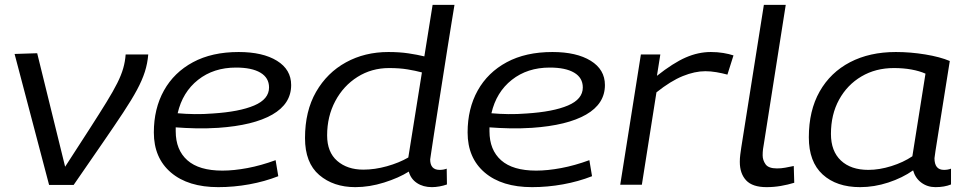

<svg xmlns="http://www.w3.org/2000/svg" viewBox="-20 -760 3978 790"><path d="M283 1H182L40 -538L133 -541L248 -74Q307 -165 348.5 -229.5Q390 -294 418 -339.5Q446 -385 462.5 -418Q479 -451 487 -479Q495 -507 497 -536H590Q587 -499 576 -464.5Q565 -430 543.5 -390Q522 -350 487 -297Q452 -244 402 -171.5Q352 -99 283 1Z M1125 -35Q1069 -13 1005.5 -1.5Q942 10 878 10Q754 10 683.5 -50Q613 -110 613 -215Q613 -313 654.5 -387.5Q696 -462 774 -504Q852 -546 962 -546Q1061 -546 1119.5 -510Q1178 -474 1178 -410Q1178 -333 1100.5 -288.5Q1023 -244 878 -234Q831 -231 786 -232Q741 -233 703 -236Q703 -228 703 -220Q703 -143 751 -100.5Q799 -58 895 -58Q942 -58 998 -68.5Q1054 -79 1114 -101ZM951 -482Q859 -482 795 -431.5Q731 -381 711 -294Q744 -291 781 -290.5Q818 -290 855 -293Q965 -300 1026 -326Q1087 -352 1087 -400Q1087 -440 1051.5 -461Q1016 -482 951 -482Z M1757 10Q1721 10 1695.5 -7Q1670 -24 1662 -54Q1621 -28 1560.5 -9Q1500 10 1442 10Q1352 10 1293.5 -40Q1235 -90 1235 -192Q1235 -303 1280.5 -382Q1326 -461 1403.5 -503.5Q1481 -546 1578 -546Q1624 -546 1660.5 -540.5Q1697 -535 1726 -528L1760 -740H1850Q1845 -711 1837.5 -663.5Q1830 -616 1820.5 -557.5Q1811 -499 1801.5 -436.5Q1792 -374 1782.5 -316Q1773 -258 1766 -210.5Q1759 -163 1754.5 -134.5Q1750 -106 1750 -104Q1750 -61 1789 -61Q1805 -61 1818 -66L1819 -1Q1805 4 1788.5 7Q1772 10 1757 10ZM1475 -62Q1522 -62 1572 -76Q1622 -90 1660 -112L1716 -462Q1690 -469 1657 -474.5Q1624 -480 1581 -480Q1509 -480 1451 -443.5Q1393 -407 1359.5 -344Q1326 -281 1326 -203Q1326 -134 1367.5 -98Q1409 -62 1475 -62Z M2416 -35Q2360 -13 2296.5 -1.5Q2233 10 2169 10Q2045 10 1974.5 -50Q1904 -110 1904 -215Q1904 -313 1945.5 -387.5Q1987 -462 2065 -504Q2143 -546 2253 -546Q2352 -546 2410.5 -510Q2469 -474 2469 -410Q2469 -333 2391.5 -288.5Q2314 -244 2169 -234Q2122 -231 2077 -232Q2032 -233 1994 -236Q1994 -228 1994 -220Q1994 -143 2042 -100.5Q2090 -58 2186 -58Q2233 -58 2289 -68.5Q2345 -79 2405 -101ZM2242 -482Q2150 -482 2086 -431.5Q2022 -381 2002 -294Q2035 -291 2072 -290.5Q2109 -290 2146 -293Q2256 -300 2317 -326Q2378 -352 2378 -400Q2378 -440 2342.5 -461Q2307 -482 2242 -482Z M2697 -536 2683 -448Q2750 -501 2801.5 -523.5Q2853 -546 2905 -546Q2932 -546 2956 -542Q2980 -538 2998 -532L2973 -453Q2951 -459 2927.5 -463Q2904 -467 2882 -467Q2839 -467 2789.5 -447Q2740 -427 2681 -380L2621 0H2532L2617 -536Z M3123 -740H3213L3123 -168Q3121 -159 3119.5 -146.5Q3118 -134 3118 -121Q3118 -101 3130 -84Q3142 -67 3177 -67Q3194 -67 3210.5 -70Q3227 -73 3246 -77L3248 -8Q3222 0 3193 5Q3164 10 3134 10Q3076 10 3050 -18Q3024 -46 3024 -94Q3024 -109 3026 -124.5Q3028 -140 3030 -153Z M3829 10Q3796 10 3771 -8.5Q3746 -27 3737 -59Q3693 -28 3635 -9Q3577 10 3519 10Q3422 10 3365 -42Q3308 -94 3308 -195Q3308 -305 3352.5 -383.5Q3397 -462 3477.5 -504Q3558 -546 3666 -546Q3726 -546 3787 -536Q3848 -526 3888 -509Q3857 -313 3841 -214Q3825 -115 3825 -109Q3825 -61 3864 -61Q3880 -61 3893 -66V-1Q3866 10 3829 10ZM3734 -117 3788 -457Q3763 -468 3730 -474Q3697 -480 3658 -480Q3583 -480 3524.5 -445.5Q3466 -411 3432.5 -350Q3399 -289 3399 -209Q3399 -138 3440 -99.5Q3481 -61 3553 -61Q3598 -61 3647.5 -76.5Q3697 -92 3734 -117Z"/></svg>

Font: Georama Extended
Style: Italic
Weight: 400
Width: 7
Italic angle: -9°
Designer: Jean-Baptiste Levee
Foundry: Production Type
Version: Version 1.000